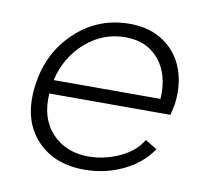

<svg xmlns="http://www.w3.org/2000/svg" viewBox="-64 -579 704 657"><g transform="rotate(10 288.0 -250.5)"><path d="M269 8.8Q159.7 8.8 98.6 -61.3Q37.6 -131.3 54.2 -250Q70.3 -363.3 148.9 -436.5Q227.5 -509.8 336.9 -509.8Q405.3 -509.8 454.1 -477.1Q502.9 -444.3 523.7 -388.4Q544.4 -332.5 535.2 -264.2Q529.8 -237.8 526.9 -227.1H106Q100.1 -140.1 148.2 -89.1Q196.3 -38.1 274.9 -38.1Q330.6 -38.1 383.1 -62.5Q435.5 -86.9 459 -127.9L500 -103Q465.8 -51.3 403.3 -21.2Q340.8 8.8 269 8.8ZM112.8 -274.9H483.9Q489.3 -358.9 447.3 -410.4Q405.3 -461.9 330.1 -461.9Q252 -461.9 191.9 -409.4Q131.8 -356.9 112.8 -274.9Z"/></g></svg>

Font: Human Sans Light
Style: Italic
Weight: 300
Italic angle: -8°
Designer: Tim Radville
Foundry: Continuum
Version: Version 1.000;FEAKit 1.0